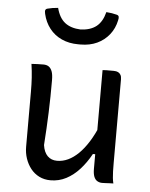

<svg xmlns="http://www.w3.org/2000/svg" viewBox="-56 -854 712 912"><g transform="rotate(5 300.0 -398.5)"><path d="M138 -534Q153 -534 163 -527.5Q173 -521 179 -506Q185 -491 185 -462Q185 -423 184.5 -385.5Q184 -348 182.5 -310Q181 -272 179 -233Q177 -194 174 -153Q179 -119 196.5 -101.5Q214 -84 242 -84Q269 -84 294.5 -96Q320 -108 344 -131.5Q368 -155 390 -190Q412 -225 431 -271V-131H409Q386 -89 357 -57Q328 -25 293.5 -7Q259 11 219 11Q189 11 165 -1Q141 -13 124.5 -34Q108 -55 99 -81.5Q90 -108 90 -138Q90 -182 90 -225.5Q90 -269 90 -313Q90 -357 90 -399Q90 -436 88 -467Q86 -498 81 -532Q96 -533 109.5 -533.5Q123 -534 138 -534ZM473 -533Q486 -533 494 -529Q502 -525 506.5 -517Q511 -509 511 -496Q511 -428 511 -361Q511 -294 511 -228Q511 -162 511 -96Q511 -75 511.5 -57.5Q512 -40 513.5 -26Q515 -12 518 0Q509 0 499.5 0.5Q490 1 481.5 1.5Q473 2 464 2Q452 2 441.5 -4Q431 -10 425.5 -24Q420 -38 420 -61Q420 -141 420 -220Q420 -299 420 -377.5Q420 -456 420 -532Q429 -533 437.5 -533Q446 -533 455 -533Q464 -533 473 -533ZM299 -715Q346 -717 374 -739Q402 -761 414 -808Q428 -807 440.5 -805Q453 -803 464 -800Q472 -798 474 -792Q476 -786 473 -774Q465 -735 441.5 -705.5Q418 -676 383.5 -660Q349 -644 305 -644H294Q250 -644 215 -660Q180 -676 157 -705.5Q134 -735 125 -774Q122 -786 124 -792Q126 -798 134 -800Q145 -803 157.5 -805Q170 -807 184 -808Q196 -761 224 -739Q252 -717 299 -715Z"/></g></svg>

Font: Rec Mono Semicasual
Style: Regular
Weight: 400
Version: Version 1.085; ttfautohint (v1.8.4.7-5d5b)